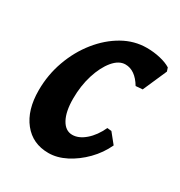

<svg xmlns="http://www.w3.org/2000/svg" viewBox="-123 -562 623 663"><g transform="rotate(30 188.0 -230.5)"><path d="M239.8 -386.1Q214.2 -386.1 191.7 -359.3Q169.3 -332.4 155.5 -288.6Q141.8 -244.9 141.8 -193.4Q141.8 -142.2 157.9 -112.8Q174 -83.5 201.4 -83.5Q226.9 -83.5 252.4 -105.5Q278 -127.5 295.1 -164.6L312.2 -162.7L343.9 -123.4Q326.2 -85.3 296.1 -54.6Q265.9 -24 230.8 -6Q195.7 12 161.3 12Q98.3 12 61.4 -34.3Q24.5 -80.6 24.5 -159.3Q24.5 -221 44.9 -277.4Q65.2 -333.8 100.7 -377.9Q136.1 -421.9 180.8 -447.2Q225.6 -472.6 275.3 -472.6Q303.1 -472.6 328.8 -466.6Q354.4 -460.7 371.1 -450.2L375.7 -436.1L334 -341.1L307 -339Q278.7 -386.1 239.8 -386.1Z"/></g></svg>

Font: Alegreya
Style: Italic
Weight: 400
Italic angle: -7°
Designer: Juan Pablo del Peral
Foundry: Huerta Tipografica
Version: Version 2.009